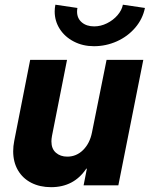

<svg xmlns="http://www.w3.org/2000/svg" viewBox="-20 -776 627 804"><path d="M475.6 0H330.1L343.8 -69.8H341.3Q289.6 7.8 193.8 7.8Q147 7.8 110.8 -10.7Q74.7 -29.3 54.9 -63.5Q35.2 -97.7 35.2 -142.6Q35.2 -163.6 39.6 -186L106.4 -525.4H260.7L197.8 -207.5Q195.3 -193.8 195.3 -184.1Q195.3 -152.8 214.1 -136.5Q232.9 -120.1 261.7 -120.1Q300.3 -120.1 328.4 -148.2Q356.4 -176.3 365.2 -221.7L426.3 -525.4H580.1ZM209 -728Q209 -741.7 211.9 -756.3L304.2 -742.7Q302.7 -734.9 302.7 -727.5Q302.7 -699.2 322.5 -682.4Q342.3 -665.5 374.5 -665.5Q401.9 -665.5 428 -678.5Q454.1 -691.4 472.2 -712.4Q490.2 -733.4 494.6 -756.3L586.9 -742.7Q577.6 -696.8 546.4 -660.2Q515.1 -623.5 469.5 -603Q423.8 -582.5 373.5 -582.5Q326.7 -582.5 289.1 -602.1Q251.5 -621.6 230.2 -654.8Q209 -688 209 -728Z"/></svg>

Font: Reddit Sans Chocolate ExBold
Style: Italic
Weight: 800
Italic angle: -11.25°
Designer: Stephen Hutchings
Version: Version 1.013